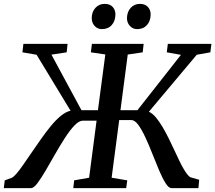

<svg xmlns="http://www.w3.org/2000/svg" viewBox="-50 -969 1110 989"><path d="M-30.5 0 -25.5 -40 10 -53Q20.5 -57.5 35.2 -74.8Q50 -92 68.5 -118.8Q87 -145.5 108 -176Q132.5 -211.5 158.2 -248.5Q184 -285.5 210.2 -317.8Q236.5 -350 262.8 -371.8Q289 -393.5 313.5 -398.5L138.5 -687L65.5 -699.5L70.5 -743H298L293.5 -699.5L215 -687.5L369.5 -401.5H454.5L492.5 -688.5L418 -699.5L423.5 -743H690L685 -699.5L608 -688L570.5 -401.5H658L882 -686.5L809 -699.5L814.5 -743H1039L1033.5 -699.5L963.5 -687L717 -393.5Q735.5 -385 752.8 -364.5Q770 -344 786.8 -315.8Q803.5 -287.5 819.2 -255.8Q835 -224 849.5 -192.5Q861.5 -166.5 872.8 -143Q884 -119.5 894.8 -101Q905.5 -82.5 915 -70.5Q924.5 -58.5 932 -55.5L976 -43L972 0H832.5Q819 0 803 -25.2Q787 -50.5 770 -90.5Q753 -130.5 735.5 -175.2Q718 -220 699.5 -260Q681 -300 662.8 -325.2Q644.5 -350.5 626.5 -350.5H564L525 -53.5L605.5 -40L600 0H327.5L332 -40L409 -53.5L447.5 -347.5H377Q357 -347.5 333.2 -322.5Q309.5 -297.5 284 -257.8Q258.5 -218 233.2 -173.8Q208 -129.5 184.8 -89.8Q161.5 -50 142.5 -25Q123.5 0 110 0ZM474.5 -819Q452 -819 437 -835.8Q422 -852.5 422.5 -877Q423 -908.5 441.8 -928.8Q460.5 -949 489 -949Q516.5 -949 530.8 -933Q545 -917 544.5 -893.5Q544 -861 525.5 -840Q507 -819 474.5 -819ZM656.5 -819Q634 -819 618.8 -835.8Q603.5 -852.5 604 -877Q605 -908.5 623.5 -928.8Q642 -949 670.5 -949Q697.5 -949 712 -933Q726.5 -917 726 -893.5Q725.5 -861 707 -840Q688.5 -819 656.5 -819Z"/></svg>

Font: Merriweather 28pt Medium
Style: Italic
Weight: 500
Italic angle: -7.8°
Version: Version 2.101